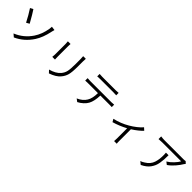

<svg xmlns="http://www.w3.org/2000/svg" viewBox="410 -2429 4180 4180"><g transform="rotate(45 2500.0 -339.5)"><path d="M334 24.4 267.6 -32.2Q491.2 -124 623 -322.3Q714.8 -459 749 -652.3Q756.8 -702.1 755.9 -726.6L844.7 -714.8Q834 -681.6 827.1 -642.6Q783.2 -427.7 690.4 -285.2Q553.7 -75.2 334 24.4ZM129.9 -677.7 199.2 -712.9Q253.9 -632.8 367.2 -430.7L295.9 -390.6Q267.6 -448.2 215.3 -539.1Q163.1 -629.9 129.9 -677.7Z M1225.6 -748H1307.6Q1304.7 -721.7 1304.7 -676.8V-343.8Q1304.7 -293 1307.6 -268.6H1224.6Q1230.5 -312.5 1230.5 -343.8V-676.8Q1230.5 -704.1 1225.6 -748ZM1689.5 -754.9H1771.5Q1767.6 -706.1 1767.6 -670.9V-515.6Q1767.6 -339.8 1745.1 -258.3Q1722.7 -176.8 1665 -108.4Q1591.8 -18.6 1427.7 38.1L1370.1 -23.4Q1533.2 -67.4 1610.4 -158.2Q1662.1 -218.8 1678.2 -292Q1694.3 -365.2 1694.3 -518.6V-670.9Q1694.3 -693.4 1689.5 -754.9Z M2710 -664.1H2305.7Q2267.6 -664.1 2216.8 -660.2V-735.4Q2263.7 -730.5 2304.7 -730.5H2710Q2765.6 -730.5 2800.8 -735.4V-660.2Q2742.2 -664.1 2710 -664.1ZM2182.6 -480.5H2836.9Q2872.1 -480.5 2913.1 -485.4V-411.1Q2868.2 -413.1 2836.9 -413.1H2560.5Q2555.7 -237.3 2501 -135.7Q2473.6 -85 2420.9 -36.6Q2368.2 11.7 2304.7 43.9L2240.2 -4.9Q2368.2 -59.6 2428.7 -160.2Q2483.4 -246.1 2486.3 -413.1H2182.6Q2138.7 -413.1 2096.7 -410.2V-485.4Q2142.6 -480.5 2182.6 -480.5Z M3721.7 -597.7 3778.3 -545.9Q3743.2 -506.8 3680.2 -456.5Q3617.2 -406.2 3549.8 -364.3V-7.8Q3549.8 57.6 3554.7 76.2H3472.7Q3476.6 17.6 3476.6 -7.8V-321.3Q3315.4 -235.4 3157.2 -190.4L3118.2 -255.9Q3300.8 -296.9 3463.9 -392.6Q3539.1 -435.5 3611.3 -492.7Q3683.6 -549.8 3721.7 -597.7Z M4449.2 -543.9H4529.3Q4529.3 -467.8 4525.9 -413.6Q4522.5 -359.4 4512.7 -300.3Q4502.9 -241.2 4483.9 -197.3Q4464.8 -153.3 4434.6 -110.4Q4404.3 -67.4 4358.4 -31.7Q4312.5 3.9 4250 34.2L4183.6 -19.5Q4227.5 -34.2 4271.5 -63.5Q4329.1 -97.7 4367.2 -143.1Q4405.3 -188.5 4422.9 -244.1Q4440.4 -299.8 4446.8 -352.1Q4453.1 -404.3 4453.1 -474.6Q4453.1 -509.8 4449.2 -543.9ZM4882.8 -717.8 4926.8 -675.8Q4907.2 -650.4 4902.3 -642.6Q4865.2 -579.1 4797.9 -500Q4730.5 -420.9 4652.3 -367.2L4591.8 -414.1Q4658.2 -452.1 4723.6 -521.5Q4789.1 -590.8 4817.4 -644.5H4238.3Q4202.1 -644.5 4126 -638.7V-720.7Q4189.5 -711.9 4238.3 -711.9H4819.3Q4855.5 -711.9 4882.8 -717.8Z"/></g></svg>

Font: Gen Shin Gothic Monospace Normal
Style: Regular
Weight: 350
Designer: [Source Han Sans]
Ryoko NISHIZUKA  (kana & ideographs); Paul D. Hunt (Latin, Greek & Cyrillic); Wenlong ZHANG  (bopomofo
Version: Version 1.002.20150607